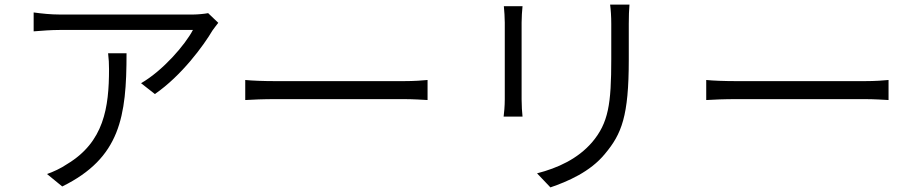

<svg xmlns="http://www.w3.org/2000/svg" viewBox="-20 -775 3980 833"><path d="M927 -676 883 -718C869 -715 837 -712 819 -712C758 -712 284 -712 238 -712C202 -712 161 -716 126 -721V-639C164 -642 202 -645 238 -645C283 -645 745 -645 817 -645C783 -580 686 -468 592 -414L652 -367C768 -447 863 -577 902 -643C909 -653 920 -667 927 -676ZM529 -544H449C452 -519 453 -498 453 -475C453 -308 431 -159 271 -63C245 -45 210 -29 184 -20L250 34C502 -90 529 -269 529 -544Z M1044 -428V-341C1074 -343 1124 -345 1179 -345C1246 -345 1658 -345 1730 -345C1775 -345 1815 -342 1835 -341V-428C1814 -426 1780 -423 1729 -423C1658 -423 1245 -423 1179 -423C1122 -423 1073 -425 1044 -428Z M2711 -755H2627C2630 -732 2632 -704 2632 -671C2632 -637 2632 -555 2632 -519C2632 -324 2620 -242 2549 -158C2487 -86 2400 -46 2310 -23L2368 38C2441 13 2541 -29 2605 -108C2677 -194 2708 -271 2708 -516C2708 -551 2708 -634 2708 -671C2708 -704 2709 -732 2711 -755ZM2247 -748H2166C2168 -730 2170 -695 2170 -677C2170 -649 2170 -384 2170 -344C2170 -315 2167 -284 2165 -269H2247C2245 -286 2243 -318 2243 -344C2243 -383 2243 -649 2243 -677C2243 -699 2245 -730 2247 -748Z M3044 -428V-341C3074 -343 3124 -345 3179 -345C3246 -345 3658 -345 3730 -345C3775 -345 3815 -342 3835 -341V-428C3814 -426 3780 -423 3729 -423C3658 -423 3245 -423 3179 -423C3122 -423 3073 -425 3044 -428Z"/></svg>

Font: Noto Sans HK DemiLight
Style: Regular
Weight: 350
Designer: Ryoko NISHIZUKA 西塚涼子 (kana, bopomofo & ideographs); Paul D. Hunt (Latin, Greek & Cyrillic); Sandoll Communications 산돌커뮤니
Foundry: Adobe
Version: Version 2.004;hotconv 1.0.118;makeotfexe 2.5.65603